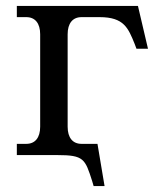

<svg xmlns="http://www.w3.org/2000/svg" viewBox="-20 -525 536 650"><path d="M447 -505H37V-467H69C99 -467 116 -446 116 -409V-96C116 -59 99 -38 69 -38H37V0H174C264 0 268 13 292 88L297 105H334L310 -38H288H256C226 -38 209 -59 209 -96V-409C209 -446 226 -467 256 -467H317C400 -467 414 -430 436 -376L442 -360H481Z"/></svg>

Font: LT Superior Serif Medium
Style: Regular
Weight: 500
Designer: Daniel Lyons
Foundry: LyonsType
Version: Version 2.120;FEAKit 1.0